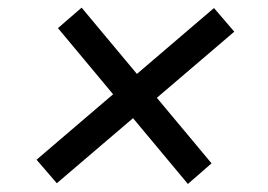

<svg xmlns="http://www.w3.org/2000/svg" viewBox="-20 -529 691 495"><path d="M464.4 -54.7 129.4 -456.5 190.4 -509.3 525.4 -107.9ZM126.5 -56.6 74.2 -117.2 531.7 -508.3 584 -447.3Z"/></svg>

Font: Inter 20pt
Style: Italic
Weight: 400
Italic angle: -9.3988°
Version: Version 4.001;git-66647c0bb